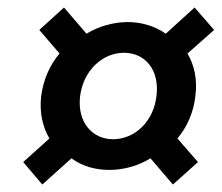

<svg xmlns="http://www.w3.org/2000/svg" viewBox="-20 -586 592 513"><path d="M93 -93 171 -163C199 -142 235 -132 272 -132C309 -132 348 -142 382 -163L442 -93L509 -153L454 -216C480 -247 497 -285 502 -329C508 -374 499 -412 481 -443L552 -506L500 -566L423 -496C394 -516 359 -527 321 -527C284 -527 244 -516 211 -496L151 -566L85 -506L139 -443C113 -412 96 -374 90 -329C85 -285 94 -247 112 -216L42 -153ZM194 -329C203 -399 255 -445 311 -445C368 -445 407 -399 398 -329C390 -260 339 -214 282 -214C226 -214 186 -260 194 -329Z"/></svg>

Font: Falling Sky
Style: Obl
Weight: 400
Designer: Paul D. Hunt
Foundry: Adobe Systems Incorporated
Version: Version 1.02